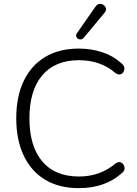

<svg xmlns="http://www.w3.org/2000/svg" viewBox="-20 -964 710 992"><path d="M387 8Q285 8 213 -35.5Q141 -79 102.5 -160Q64 -241 64 -353Q64 -465 102.5 -545.5Q141 -626 213 -669.5Q285 -713 387 -713Q452 -713 509 -694Q566 -675 606 -638Q624 -625 622.5 -607.5Q621 -590 607.5 -582Q594 -574 576 -587Q500 -653 388 -653Q264 -653 198 -574.5Q132 -496 132 -353Q132 -209 198 -130.5Q264 -52 388 -52Q497 -52 575 -118Q594 -132 607.5 -123.5Q621 -115 623.5 -98.5Q626 -82 609 -69Q523 8 387 8ZM413 -769Q404 -759 392.5 -760.5Q381 -762 375.5 -771.5Q370 -781 378 -793L472 -928Q485 -947 501 -944Q517 -941 525 -927.5Q533 -914 520 -898Z"/></svg>

Font: Chiron GoRound TC L
Style: Regular
Weight: 300
Designer: Ryoko NISHIZUKA 西塚涼子 (kana, bopomofo & ideographs); Paul D. Hunt (Latin, Greek & Cyrillic); Sandoll Communications 산돌커뮤니
Foundry: Adobe
Version: Version 1.000;hotconv 1.1.1;makeotfexe 2.6.0